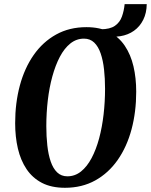

<svg xmlns="http://www.w3.org/2000/svg" viewBox="-20 -882 717 912"><path d="M288.5 10Q224.5 10 179.5 -13.2Q134.5 -36.5 106.2 -78.5Q78 -120.5 65 -176.2Q52 -232 52 -296.5Q52 -392.5 74.2 -475.5Q96.5 -558.5 140 -620.8Q183.5 -683 246.5 -718Q309.5 -753 390.5 -753Q454.5 -753 499.5 -729.8Q544.5 -706.5 572.8 -664.5Q601 -622.5 614 -567Q627 -511.5 627 -446.5Q627 -350.5 604.8 -267.5Q582.5 -184.5 539 -122.2Q495.5 -60 432.5 -25Q369.5 10 288.5 10ZM300 -44.5Q336 -44.5 364.8 -67.5Q393.5 -90.5 415 -131Q436.5 -171.5 450.8 -224.5Q465 -277.5 472 -338Q479 -398.5 479 -460.5Q479 -509 474.2 -552Q469.5 -595 458.2 -628Q447 -661 427.5 -679.8Q408 -698.5 379 -698.5Q343 -698.5 314.2 -675.5Q285.5 -652.5 264.2 -612Q243 -571.5 228.5 -518.5Q214 -465.5 207 -405.2Q200 -345 200 -282.5Q200 -234 204.8 -191Q209.5 -148 220.8 -115Q232 -82 251.5 -63.2Q271 -44.5 300 -44.5ZM572 -862.5H677Q676.5 -820.5 660.5 -788.2Q644.5 -756 616.5 -736Q588.5 -716 551.2 -710Q514 -704 470.5 -713.5L458.5 -743Q502.5 -743 526 -759.5Q549.5 -776 559.2 -803.5Q569 -831 572 -862.5Z"/></svg>

Font: Merriweather 24pt SemiCondensed
Style: Bold Italic
Weight: 700
Width: 4
Italic angle: -7.8°
Designer: Eben Sorkin
Foundry: Eben Sorkin
Version: Version 2.101